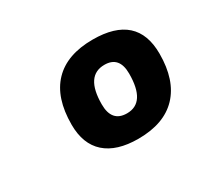

<svg xmlns="http://www.w3.org/2000/svg" viewBox="-69 -810 509 471"><g transform="rotate(-30 185.5 -574.5)"><path d="M207 -441Q146 -441 114 -469.5Q82 -498 82 -553Q82 -629 120 -668.5Q158 -708 231 -708Q356 -708 356 -596Q356 -521 318 -481Q280 -441 207 -441ZM214 -509Q267 -509 267 -591Q267 -640 225 -640Q171 -640 171 -559Q171 -509 214 -509Z"/></g></svg>

Font: Asap Semi Expanded Semi Expanded ExtraBold
Style: Italic
Weight: 800
Width: 6
Italic angle: -6°
Designer: Pablo Cosgaya
Foundry: Omnibus-Type
Version: Version 3.001; ttfautohint (v1.8.4.7-5d5b)